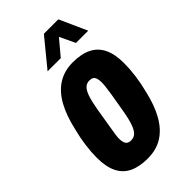

<svg xmlns="http://www.w3.org/2000/svg" viewBox="-227 -794 875 875"><g transform="rotate(-45 210.5 -356.5)"><path d="M176 12Q122 12 86 -5.5Q50 -23 32 -60Q14 -97 14 -155Q14 -191 19.5 -232.5Q25 -274 36 -316Q52 -388 79.5 -438Q107 -488 148 -514Q189 -540 244 -540Q299 -540 335 -522Q371 -504 389 -467Q407 -430 407 -372Q407 -335 401.5 -293.5Q396 -252 385 -209Q369 -138 341 -88.5Q313 -39 272.5 -13.5Q232 12 176 12ZM181 -100Q198 -100 210 -110.5Q222 -121 231.5 -146.5Q241 -172 249 -217Q260 -279 265 -311Q270 -343 271.5 -357.5Q273 -372 273 -380Q273 -398 269.5 -408.5Q266 -419 258.5 -423.5Q251 -428 239 -428Q222 -428 210 -417Q198 -406 189 -380.5Q180 -355 172 -309Q162 -247 156.5 -215Q151 -183 149 -168.5Q147 -154 147 -145Q147 -129 151 -118.5Q155 -108 162.5 -104Q170 -100 181 -100ZM134 -592 243 -725H336L396 -592H317L267 -697H307L219 -592Z"/></g></svg>

Font: Archivo ExtraCondensed ExtraBold
Style: Italic
Weight: 800
Width: 2
Italic angle: -10°
Designer: Hector Gatti
Foundry: Omnibus-Type
Version: Version 2.001